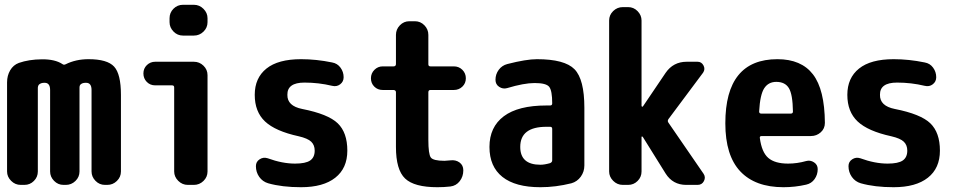

<svg xmlns="http://www.w3.org/2000/svg" viewBox="-20 -780 4040 810"><path d="M353.5 -530.3Q432.6 -530.3 461.4 -499Q490.2 -467.8 490.2 -379.9V-56.6Q490.2 -33.2 473.1 -16.6Q456.1 0 432.6 0H422.9Q399.4 0 382.8 -17.1Q366.2 -34.2 366.2 -56.6V-400.4Q366.2 -431.6 341.8 -430.7Q328.1 -430.7 321.3 -424.8Q315.4 -420.9 315.4 -410.2V-56.6Q315.4 -33.2 298.3 -16.6Q281.2 0 257.8 0H248Q224.6 0 208 -17.1Q191.4 -34.2 191.4 -56.6V-400.4Q191.4 -431.6 167 -430.7Q154.3 -430.7 146.5 -424.8Q140.6 -420.9 139.6 -410.2V-56.6Q139.6 -33.2 123 -16.6Q106.4 0 83 0H67.4Q43.9 0 26.9 -17.1Q9.8 -34.2 9.8 -56.6V-432.6Q9.8 -460.9 22.9 -483.4Q36.1 -505.9 59.6 -514.6Q101.6 -529.3 156.7 -529.8Q211.9 -530.3 243.2 -509.8Q249 -504.9 256.8 -508.8Q299.8 -530.3 353.5 -530.3Z M797.9 -519.5Q821.3 -519.5 838.4 -502.9Q855.5 -486.3 855.5 -462.9V-56.6Q855.5 -33.2 838.4 -16.6Q821.3 0 797.9 0H772.5Q749 0 731.9 -17.1Q714.8 -34.2 714.8 -56.6V-411.1Q714.8 -419.9 706.1 -419.9H634.8Q613.3 -419.9 599.1 -434.6Q585 -449.2 585 -470.2Q585 -491.2 599.6 -505.4Q614.3 -519.5 634.8 -519.5ZM797.9 -759.8Q821.3 -759.8 838.4 -742.7Q855.5 -725.6 855.5 -703.1V-686.5Q855.5 -663.1 838.4 -646.5Q821.3 -629.9 797.9 -629.9H752Q728.5 -629.9 711.9 -647Q695.3 -664.1 695.3 -686.5V-703.1Q695.3 -726.6 711.9 -743.2Q728.5 -759.8 752 -759.8Z M1254.9 -320.3Q1364.3 -298.8 1404.8 -259.8Q1445.3 -220.7 1445.3 -144.5Q1445.3 -70.3 1394.5 -30.3Q1343.8 9.8 1250 9.8Q1169.9 9.8 1111.3 -6.8Q1087.9 -13.7 1073.7 -33.7Q1059.6 -53.7 1059.6 -79.1Q1059.6 -97.7 1075.2 -107.9Q1090.8 -118.2 1109.4 -112.3Q1170.9 -89.8 1224.6 -89.8Q1269.5 -89.8 1288.6 -103Q1307.6 -116.2 1307.6 -144.5Q1307.6 -168 1293 -182.1Q1278.3 -196.3 1240.2 -205.1Q1141.6 -226.6 1098.1 -267.6Q1054.7 -308.6 1054.7 -379.9Q1054.7 -451.2 1104 -490.7Q1153.3 -530.3 1250 -530.3Q1314.5 -530.3 1380.9 -516.6Q1403.3 -512.7 1416.5 -494.6Q1429.7 -476.6 1429.7 -454.1Q1429.7 -435.5 1415 -424.3Q1400.4 -413.1 1380.9 -418Q1324.2 -431.6 1264.6 -431.6Q1191.4 -431.6 1192.4 -379.9Q1191.4 -333 1254.9 -320.3Z M1795.9 -400.4Q1787.1 -400.4 1787.1 -390.6V-190.4Q1787.1 -129.9 1797.4 -115.7Q1807.6 -101.6 1855.5 -101.6Q1862.3 -101.6 1879.9 -103.5Q1902.3 -106.4 1918.5 -94.7Q1934.6 -83 1934.6 -61.5Q1934.6 -35.2 1919.4 -15.6Q1904.3 3.9 1879.9 6.8Q1853.5 9.8 1825.2 9.8Q1727.5 9.8 1689 -26.9Q1650.4 -63.5 1650.4 -160.2V-390.6Q1650.4 -399.4 1640.6 -400.4H1594.7Q1573.2 -400.4 1559.1 -414.6Q1544.9 -428.7 1544.9 -449.7Q1544.9 -470.7 1559.6 -485.4Q1574.2 -500 1594.7 -500H1640.6Q1649.4 -500 1650.4 -508.8V-632.8Q1650.4 -656.2 1667 -673.3Q1683.6 -690.4 1707 -690.4H1730.5Q1753.9 -690.4 1770.5 -673.3Q1787.1 -656.2 1787.1 -632.8V-508.8Q1787.1 -500 1795.9 -500H1894.5Q1916 -500 1930.7 -485.4Q1945.3 -470.7 1945.3 -449.7Q1945.3 -428.7 1930.7 -414.6Q1916 -400.4 1894.5 -400.4Z M2309.6 -103.5V-236.3Q2309.6 -245.1 2300.8 -245.1H2285.2Q2174.8 -245.1 2174.8 -160.2Q2174.8 -85 2259.8 -85Q2277.3 -85 2300.8 -91.8Q2309.6 -95.7 2309.6 -103.5ZM2245.1 -530.3Q2362.3 -530.3 2403.8 -487.8Q2445.3 -445.3 2445.3 -325.2V-82Q2445.3 -55.7 2430.2 -34.7Q2415 -13.7 2390.6 -6.8Q2324.2 9.8 2259.8 9.8Q2154.3 9.8 2099.6 -33.7Q2044.9 -77.1 2044.9 -160.2Q2044.9 -244.1 2105.5 -289.6Q2166 -335 2285.2 -335H2300.8Q2309.6 -335 2309.6 -343.8V-344.7Q2309.6 -396.5 2297.4 -413.1Q2285.2 -429.7 2235.4 -429.7Q2190.4 -429.7 2119.1 -408.2Q2101.6 -403.3 2085.9 -413.6Q2070.3 -423.8 2070.3 -443.4Q2070.3 -466.8 2084 -485.4Q2097.7 -503.9 2120.1 -509.8Q2200.2 -530.3 2245.1 -530.3Z M2799.8 -262.7 2948.2 -46.9Q2958 -32.2 2949.7 -16.1Q2941.4 0 2922.9 0H2875Q2818.4 0 2788.1 -47.9L2691.4 -203.1Q2690.4 -204.1 2688.5 -204.1Q2686.5 -204.1 2686.5 -202.1V-56.6Q2686.5 -33.2 2669.9 -16.6Q2653.3 0 2629.9 0H2607.4Q2584 0 2566.9 -17.1Q2549.8 -34.2 2549.8 -56.6V-693.4Q2549.8 -716.8 2566.9 -733.4Q2584 -750 2607.4 -750H2629.9Q2653.3 -750 2669.9 -732.9Q2686.5 -715.8 2686.5 -693.4V-333Q2686.5 -331.1 2689 -330.1Q2691.4 -329.1 2692.4 -331.1L2788.1 -472.7Q2820.3 -519.5 2877 -519.5H2922.9Q2939.5 -519.5 2947.8 -503.9Q2956.1 -488.3 2946.3 -473.6L2799.8 -277.3Q2794.9 -269.5 2799.8 -262.7Z M3316.4 -300.8Q3325.2 -300.8 3325.2 -309.6Q3324.2 -381.8 3308.1 -408.2Q3292 -434.6 3254.9 -434.6Q3221.7 -434.6 3204.1 -407.7Q3186.5 -380.9 3182.6 -309.6Q3182.6 -300.8 3191.4 -300.8ZM3259.8 -530.3Q3360.4 -530.3 3409.7 -466.3Q3459 -402.3 3460 -261.7Q3460 -237.3 3442.4 -221.7Q3424.8 -206.1 3401.4 -206.1H3193.4Q3184.6 -206.1 3185.5 -198.2Q3193.4 -137.7 3221.2 -113.8Q3249 -89.8 3304.7 -89.8Q3342.8 -89.8 3380.9 -100.6Q3398.4 -105.5 3414.1 -95.2Q3429.7 -85 3429.7 -66.4Q3429.7 -43 3416.5 -24.4Q3403.3 -5.9 3380.9 -1Q3334 9.8 3285.2 9.8Q3166 9.8 3103 -57.1Q3040 -124 3040 -259.8Q3040 -530.3 3259.8 -530.3Z M3754.9 -320.3Q3864.3 -298.8 3904.8 -259.8Q3945.3 -220.7 3945.3 -144.5Q3945.3 -70.3 3894.5 -30.3Q3843.8 9.8 3750 9.8Q3669.9 9.8 3611.3 -6.8Q3587.9 -13.7 3573.7 -33.7Q3559.6 -53.7 3559.6 -79.1Q3559.6 -97.7 3575.2 -107.9Q3590.8 -118.2 3609.4 -112.3Q3670.9 -89.8 3724.6 -89.8Q3769.5 -89.8 3788.6 -103Q3807.6 -116.2 3807.6 -144.5Q3807.6 -168 3793 -182.1Q3778.3 -196.3 3740.2 -205.1Q3641.6 -226.6 3598.1 -267.6Q3554.7 -308.6 3554.7 -379.9Q3554.7 -451.2 3604 -490.7Q3653.3 -530.3 3750 -530.3Q3814.5 -530.3 3880.9 -516.6Q3903.3 -512.7 3916.5 -494.6Q3929.7 -476.6 3929.7 -454.1Q3929.7 -435.5 3915 -424.3Q3900.4 -413.1 3880.9 -418Q3824.2 -431.6 3764.6 -431.6Q3691.4 -431.6 3692.4 -379.9Q3691.4 -333 3754.9 -320.3Z"/></svg>

Font: Rounded Mgen+ 1mn bold
Style: Bold
Weight: 700
Designer: [Source Han Sans]
Ryoko NISHIZUKA  (kana & ideographs); Paul D. Hunt (Latin, Greek & Cyrillic); Wenlong ZHANG  (bopomofo
Version: Version 1.059.20150602